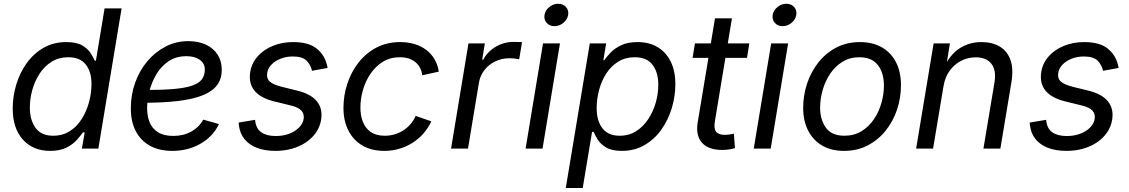

<svg xmlns="http://www.w3.org/2000/svg" viewBox="-20 -771 5859 996"><path d="M240.2 11.7Q150.9 11.7 98.4 -47.1Q45.9 -106 45.9 -207.5Q45.9 -272 64.7 -333.5Q83.5 -395 119.4 -444.6Q155.3 -494.1 206.8 -523.4Q258.3 -552.7 323.7 -552.7Q377.9 -552.7 407.5 -534.9Q437 -517.1 450.9 -494.1Q464.8 -471.2 471.7 -456.1H477.5L522.5 -727.5H610.8L490.2 0H404.8L419.4 -84.5H410.2Q398.4 -67.4 378.2 -44.7Q357.9 -22 324.5 -5.1Q291 11.7 240.2 11.7ZM255.9 -66.9Q305.2 -66.9 342.3 -90.8Q379.4 -114.7 404.3 -154.3Q429.2 -193.8 441.9 -241.2Q454.6 -288.6 454.6 -335Q454.6 -398.9 424.8 -436.5Q395 -474.1 334 -474.1Q285.2 -474.1 248 -450.9Q210.9 -427.7 185.8 -389.4Q160.6 -351.1 147.7 -304.9Q134.8 -258.8 134.8 -212.4Q134.8 -148.9 164.3 -107.9Q193.8 -66.9 255.9 -66.9Z M874 11.7Q806.6 11.7 758.5 -14.6Q710.4 -41 684.6 -90.3Q658.7 -139.6 658.7 -208.5Q658.7 -280.3 681.6 -343.5Q704.6 -406.7 745.6 -454.8Q786.6 -502.9 840.6 -530.3Q894.5 -557.6 956.5 -557.6Q1009.3 -557.6 1048.3 -539.3Q1087.4 -521 1108.9 -487.5Q1130.4 -454.1 1130.4 -408.7Q1130.4 -362.8 1106.7 -330.3Q1083 -297.9 1033.2 -277.3Q983.4 -256.8 905.5 -247.3Q827.6 -237.8 719.7 -237.8L731.4 -304.2Q820.8 -304.2 880.9 -309.3Q940.9 -314.5 976.3 -326.7Q1011.7 -338.9 1027.1 -359.4Q1042.5 -379.9 1042.5 -410.6Q1042.5 -441.9 1016.4 -460.7Q990.2 -479.5 947.8 -479.5Q892.6 -479.5 853.8 -452.9Q814.9 -426.3 790.5 -384.5Q766.1 -342.8 754.6 -296.1Q743.2 -249.5 743.2 -209Q743.2 -168.9 756.3 -136.5Q769.5 -104 799.6 -85Q829.6 -65.9 879.4 -65.9Q931.6 -65.9 972.4 -88.6Q1013.2 -111.3 1034.2 -150.4L1115.7 -127.4Q1085.4 -63 1020.3 -25.6Q955.1 11.7 874 11.7Z M1408.7 11.7Q1354 11.7 1313.2 -3.9Q1272.5 -19.5 1248.3 -49.3Q1224.1 -79.1 1219.2 -122.1Q1218.8 -125.5 1218.5 -128.7Q1218.3 -131.8 1218.3 -135.3L1303.2 -149.4Q1307.1 -104.5 1335 -85Q1362.8 -65.4 1410.2 -65.4Q1449.7 -65.4 1481 -77.6Q1512.2 -89.8 1531.7 -109.9Q1551.3 -129.9 1555.2 -153.8Q1559.1 -179.7 1543.5 -197Q1527.8 -214.4 1489.3 -223.6L1401.9 -245.1Q1330.6 -262.7 1299.6 -301.3Q1268.6 -339.8 1278.3 -399.4Q1286.1 -444.8 1317.4 -479.5Q1348.6 -514.2 1396.2 -533.4Q1443.8 -552.7 1500.5 -552.7Q1579.1 -552.7 1620.4 -520.8Q1661.6 -488.8 1674.8 -439Q1676.3 -434.1 1677.5 -429Q1678.7 -423.8 1679.2 -418.5L1598.6 -403.8Q1592.3 -433.1 1571 -455.6Q1549.8 -478 1499 -478Q1465.3 -478 1436.5 -466.8Q1407.7 -455.6 1388.9 -436.5Q1370.1 -417.5 1366.2 -393.1Q1361.3 -364.7 1379.4 -348.1Q1397.5 -331.5 1443.4 -320.3L1522.5 -300.8Q1593.8 -283.2 1624.5 -244.6Q1655.3 -206.1 1645.5 -147.9Q1639.6 -113.3 1619.6 -84Q1599.6 -54.7 1568.1 -33.2Q1536.6 -11.7 1496.1 0Q1455.6 11.7 1408.7 11.7Z M1973.6 11.7Q1907.7 11.7 1860.4 -15.9Q1813 -43.5 1787.4 -93.8Q1761.7 -144 1761.7 -211.4Q1761.7 -276.4 1782 -337.4Q1802.2 -398.4 1840.3 -447Q1878.4 -495.6 1932.9 -524.2Q1987.3 -552.7 2056.2 -552.7Q2096.7 -552.7 2131.1 -542.2Q2165.5 -531.7 2191.7 -511.7Q2217.8 -491.7 2234.4 -463.4Q2251 -435.1 2256.3 -399.4L2170.4 -380.4Q2168 -401.4 2159.2 -418.5Q2150.4 -435.5 2135.7 -448Q2121.1 -460.4 2100.8 -467.3Q2080.6 -474.1 2054.2 -474.1Q2004.4 -474.1 1966.3 -450.7Q1928.2 -427.2 1902.1 -388.7Q1876 -350.1 1862.8 -304Q1849.6 -257.8 1849.6 -212.4Q1849.6 -171.9 1862.5 -138.7Q1875.5 -105.5 1903.3 -86.2Q1931.2 -66.9 1975.6 -66.9Q2003.9 -66.9 2029.1 -74.7Q2054.2 -82.5 2075 -96.4Q2095.7 -110.4 2111.3 -129.2Q2127 -147.9 2136.2 -169.9L2217.3 -141.6Q2200.7 -105.5 2175.3 -77.1Q2149.9 -48.8 2118.2 -29.1Q2086.4 -9.3 2049.8 1.2Q2013.2 11.7 1973.6 11.7Z M2319.8 0 2410.2 -545.9H2495.1L2481.4 -461.9H2487.3Q2508.8 -503.4 2552 -528.6Q2595.2 -553.7 2644 -553.7Q2653.8 -553.7 2667 -553.2Q2680.2 -552.7 2688 -552.2L2673.3 -463.9Q2667.5 -464.8 2652.6 -466.8Q2637.7 -468.8 2621.6 -468.8Q2582.5 -468.8 2548.8 -452.4Q2515.1 -436 2492.9 -407.5Q2470.7 -378.9 2464.4 -341.8L2407.7 0Z M2706.5 0 2796.9 -545.9H2884.8L2794.4 0ZM2856 -635.3Q2831.1 -635.3 2815.9 -652.3Q2800.8 -669.4 2804.7 -693.4Q2808.6 -717.8 2829.6 -734.6Q2850.6 -751.5 2875.5 -751.5Q2900.9 -751.5 2916 -734.6Q2931.2 -717.8 2927.2 -693.4Q2923.3 -669.4 2902.3 -652.3Q2881.3 -635.3 2856 -635.3Z M2915 204.1 3039.6 -545.9H3124.5L3109.9 -458.5H3114.3Q3126 -475.1 3146.7 -497.3Q3167.5 -519.5 3201.7 -536.1Q3235.8 -552.7 3287.6 -552.7Q3347.7 -552.7 3391.6 -526.4Q3435.5 -500 3459.5 -451.2Q3483.4 -402.3 3483.4 -334.5Q3483.4 -271 3464.6 -209.2Q3445.8 -147.5 3410.2 -97.7Q3374.5 -47.9 3323 -18.1Q3271.5 11.7 3206.1 11.7Q3152.8 11.7 3123.3 -6.6Q3093.8 -24.9 3079.8 -48.3Q3065.9 -71.8 3059.6 -86.9H3051.3L3002.9 204.1ZM3194.3 -66.9Q3243.2 -66.9 3280.5 -90.8Q3317.9 -114.7 3343.5 -154.1Q3369.1 -193.4 3382.1 -240Q3395 -286.6 3395 -332Q3395 -394.5 3365.5 -434.3Q3335.9 -474.1 3272.9 -474.1Q3223.6 -474.1 3186.5 -450.9Q3149.4 -427.7 3124.8 -389.2Q3100.1 -350.6 3087.6 -303.7Q3075.2 -256.8 3075.2 -209.5Q3075.2 -144.5 3105 -105.7Q3134.8 -66.9 3194.3 -66.9Z M3867.2 -545.9 3855 -470.7H3572.8L3585 -545.9ZM3689 -675.8H3776.9L3688.5 -141.6Q3682.1 -104 3694.8 -87.6Q3707.5 -71.3 3741.2 -71.3Q3749.5 -71.3 3762.7 -73.2Q3775.9 -75.2 3787.1 -77.1L3792.5 -2.9Q3779.3 1.5 3761.7 4.2Q3744.1 6.8 3726.1 6.8Q3654.3 6.8 3621.3 -30.8Q3588.4 -68.4 3599.1 -134.8Z M3890.1 0 3980.5 -545.9H4068.4L3978 0ZM4039.6 -635.3Q4014.6 -635.3 3999.5 -652.3Q3984.4 -669.4 3988.3 -693.4Q3992.2 -717.8 4013.2 -734.6Q4034.2 -751.5 4059.1 -751.5Q4084.5 -751.5 4099.6 -734.6Q4114.7 -717.8 4110.8 -693.4Q4106.9 -669.4 4085.9 -652.3Q4064.9 -635.3 4039.6 -635.3Z M4358.4 11.7Q4292.5 11.7 4245.1 -15.9Q4197.8 -43.5 4172.1 -93.8Q4146.5 -144 4146.5 -211.4Q4146.5 -276.4 4166.7 -337.4Q4187 -398.4 4225.3 -447Q4263.7 -495.6 4318.1 -524.2Q4372.6 -552.7 4440.9 -552.7Q4506.8 -552.7 4554.7 -525.4Q4602.5 -498 4628.2 -447.8Q4653.8 -397.5 4653.8 -329.1Q4653.8 -263.2 4633.3 -202.1Q4612.8 -141.1 4574 -92.8Q4535.2 -44.4 4480.7 -16.4Q4426.3 11.7 4358.4 11.7ZM4360.4 -66.9Q4410.6 -66.9 4449 -90.3Q4487.3 -113.8 4513.2 -152.1Q4539.1 -190.4 4552.2 -236.3Q4565.4 -282.2 4565.4 -327.1Q4565.4 -368.7 4552.2 -401.9Q4539.1 -435.1 4511.2 -454.6Q4483.4 -474.1 4438.5 -474.1Q4388.7 -474.1 4350.6 -450.7Q4312.5 -427.2 4286.6 -388.7Q4260.7 -350.1 4247.6 -304Q4234.4 -257.8 4234.4 -212.4Q4234.4 -150.9 4264.2 -108.9Q4293.9 -66.9 4360.4 -66.9Z M4874.5 -324.2 4820.3 0H4732.4L4823.2 -545.9H4907.7L4886.2 -413.6L4873.5 -416.5Q4910.2 -490.7 4960 -521.7Q5009.8 -552.7 5070.8 -552.7Q5127.4 -552.7 5166.5 -529.3Q5205.6 -505.9 5221.9 -459.5Q5238.3 -413.1 5226.6 -343.8L5169.4 0H5081.5L5138.7 -342.3Q5149.4 -406.2 5123 -439.9Q5096.7 -473.6 5041.5 -473.6Q5001.5 -473.6 4966.3 -455.8Q4931.2 -438 4906.7 -404.5Q4882.3 -371.1 4874.5 -324.2Z M5512.2 11.7Q5457.5 11.7 5416.7 -3.9Q5376 -19.5 5351.8 -49.3Q5327.6 -79.1 5322.8 -122.1Q5322.3 -125.5 5322 -128.7Q5321.8 -131.8 5321.8 -135.3L5406.7 -149.4Q5410.6 -104.5 5438.5 -85Q5466.3 -65.4 5513.7 -65.4Q5553.2 -65.4 5584.5 -77.6Q5615.7 -89.8 5635.3 -109.9Q5654.8 -129.9 5658.7 -153.8Q5662.6 -179.7 5647 -197Q5631.3 -214.4 5592.8 -223.6L5505.4 -245.1Q5434.1 -262.7 5403.1 -301.3Q5372.1 -339.8 5381.8 -399.4Q5389.6 -444.8 5420.9 -479.5Q5452.1 -514.2 5499.8 -533.4Q5547.4 -552.7 5604 -552.7Q5682.6 -552.7 5723.9 -520.8Q5765.1 -488.8 5778.3 -439Q5779.8 -434.1 5781 -429Q5782.2 -423.8 5782.7 -418.5L5702.1 -403.8Q5695.8 -433.1 5674.6 -455.6Q5653.3 -478 5602.5 -478Q5568.8 -478 5540 -466.8Q5511.2 -455.6 5492.4 -436.5Q5473.6 -417.5 5469.7 -393.1Q5464.8 -364.7 5482.9 -348.1Q5501 -331.5 5546.9 -320.3L5626 -300.8Q5697.3 -283.2 5728 -244.6Q5758.8 -206.1 5749 -147.9Q5743.2 -113.3 5723.1 -84Q5703.1 -54.7 5671.6 -33.2Q5640.1 -11.7 5599.6 0Q5559.1 11.7 5512.2 11.7Z"/></svg>

Font: Adwaita Sans
Style: Italic
Weight: 400
Italic angle: -9.39999°
Designer: Rasmus Andersson
Foundry: rsms
Version: Version 4.001;git-9221beed3